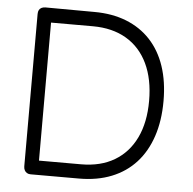

<svg xmlns="http://www.w3.org/2000/svg" viewBox="-51 -739 806 801"><g transform="rotate(5 352.0 -338.5)"><path d="M106 11Q97 11 90.5 7Q84 3 80.5 -4Q77 -11 77 -20V-658Q77 -668 80.5 -674.5Q84 -681 91 -684.5Q98 -688 107 -688L312 -687Q387 -687 446.5 -663.5Q506 -640 547.5 -595.5Q589 -551 610.5 -487Q632 -423 632 -342Q632 -259 610 -193.5Q588 -128 546.5 -82.5Q505 -37 445 -13Q385 11 309 11ZM136 -49H312Q394 -49 452 -83.5Q510 -118 541 -182.5Q572 -247 572 -337Q572 -428 541 -493Q510 -558 451.5 -592.5Q393 -627 311 -627H136Z"/></g></svg>

Font: Fredoka Light Light
Style: Regular
Weight: 300
Version: Version 2.001